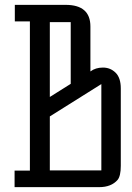

<svg xmlns="http://www.w3.org/2000/svg" viewBox="-20 -770 542 790"><path d="M352 -476Q373 -492 403.5 -492Q434 -492 455.5 -471Q477 -450 477 -406V-88Q477 -46 464 -30Q438 0 388 0H40V-68H103V-682H41V-750H250Q352 -750 352 -661ZM271 -425V-679H185V-371ZM397 -424 185 -291V-69H397Z"/></svg>

Font: Kelly Slab
Style: Regular
Weight: 400
Designer: Denis Masharov
Foundry: Denis Masharov
Version: Version 1.001